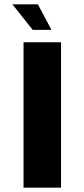

<svg xmlns="http://www.w3.org/2000/svg" viewBox="-20 -861 386 881"><path d="M88 0V-667H260V0ZM154 -841H37L130 -724H216Z"/></svg>

Font: Maven Pro
Style: Black
Weight: 900
Designer: Joe Prince
Foundry: Joe Prince
Version: Version 1.003